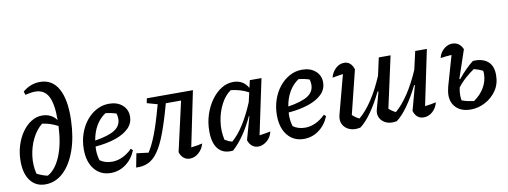

<svg xmlns="http://www.w3.org/2000/svg" viewBox="-61 -1071 3733 1412"><g transform="rotate(-10 1805.5 -365.0)"><path d="M184 9Q114 9 73.5 -43.5Q33 -96 33 -189Q33 -251 50 -306Q67 -361 96.5 -403Q126 -445 164.5 -469.5Q203 -494 246 -494Q315 -494 354 -441Q355 -562 325 -619Q295 -676 227 -676Q213 -676 192.5 -673Q172 -670 153 -665L145 -691Q203 -740 274 -740Q365 -740 410.5 -658.5Q456 -577 451 -423Q447 -295 412 -197.5Q377 -100 318.5 -45.5Q260 9 184 9ZM132 -80Q173 -59 212 -51Q272 -84 309.5 -174Q347 -264 353 -397Q323 -413 295 -422Q267 -431 237 -435Q192 -399 163 -340.5Q134 -282 125 -214Q116 -146 132 -80Z M673 10Q597 10 551.5 -45.5Q506 -101 506 -195Q506 -256 524.5 -310.5Q543 -365 576 -406Q609 -447 652.5 -470.5Q696 -494 746 -494Q807 -494 845 -461Q883 -428 883 -376Q883 -325 846.5 -288.5Q810 -252 745 -230Q680 -208 595 -201Q594 -190 594 -178Q594 -136 606 -97Q644 -70 697 -70Q735 -70 773.5 -87.5Q812 -105 847 -140L861 -127Q836 -64 785.5 -27Q735 10 673 10ZM795 -374Q795 -394 789 -413Q751 -426 709 -430Q666 -402 638 -354.5Q610 -307 600 -245Q702 -261 748.5 -291Q795 -321 795 -374Z M862 3 882 -100 971 -89Q1002 -136 1031 -211.5Q1060 -287 1091 -401L1099 -428L1021 -450L1028 -485H1372L1287 -73Q1330 -77 1371 -87Q1360 -46 1329.5 -19.5Q1299 7 1263 7Q1237 7 1217.5 -9Q1198 -25 1189 -54L1273 -425H1159Q1124 -297 1092.5 -212.5Q1061 -128 1027.5 -80Q994 -32 954 -13Q914 6 862 3Z M1586 4Q1515 12 1476.5 -31.5Q1438 -75 1438 -166Q1438 -231 1457 -289.5Q1476 -348 1509 -394Q1542 -440 1584 -466.5Q1626 -493 1673 -493Q1749 -493 1784 -429L1797 -485H1884L1797 -73Q1817 -76 1837.5 -79Q1858 -82 1880 -87Q1870 -44 1839 -18.5Q1808 7 1774 7Q1749 7 1729 -8.5Q1709 -24 1700 -54L1748 -225L1745 -227Q1710 -152 1671 -95Q1632 -38 1586 4ZM1537 -86Q1550 -78 1563 -72Q1576 -66 1591 -62Q1682 -138 1761 -327L1777 -397Q1722 -428 1646 -437Q1602 -407 1572 -349.5Q1542 -292 1532 -222.5Q1522 -153 1537 -86Z M2115 10Q2039 10 1993.5 -45.5Q1948 -101 1948 -195Q1948 -256 1966.5 -310.5Q1985 -365 2018 -406Q2051 -447 2094.5 -470.5Q2138 -494 2188 -494Q2249 -494 2287 -461Q2325 -428 2325 -376Q2325 -325 2288.5 -288.5Q2252 -252 2187 -230Q2122 -208 2037 -201Q2036 -190 2036 -178Q2036 -136 2048 -97Q2086 -70 2139 -70Q2177 -70 2215.5 -87.5Q2254 -105 2289 -140L2303 -127Q2278 -64 2227.5 -27Q2177 10 2115 10ZM2237 -374Q2237 -394 2231 -413Q2193 -426 2151 -430Q2108 -402 2080 -354.5Q2052 -307 2042 -245Q2144 -261 2190.5 -291Q2237 -321 2237 -374Z M2537 0Q2491 10 2456.5 -4Q2422 -18 2406.5 -48.5Q2391 -79 2402 -120L2479 -410Q2435 -404 2399 -397Q2410 -438 2438 -464Q2466 -490 2501 -490Q2553 -490 2572 -429L2491 -102Q2516 -79 2542 -67Q2592 -108 2640 -180Q2688 -252 2731 -353L2760 -485H2848L2764 -101Q2788 -79 2814 -67Q2863 -108 2910.5 -179Q2958 -250 3001 -349L3032 -485H3119L3033 -73Q3073 -77 3116 -87Q3106 -46 3076.5 -19.5Q3047 7 3010 7Q2955 7 2936 -54L2986 -238L2981 -240Q2938 -153 2894 -91.5Q2850 -30 2809 0Q2765 9 2732 -4.5Q2699 -18 2684 -47.5Q2669 -77 2680 -114L2714 -238L2708 -240Q2666 -154 2622 -92Q2578 -30 2537 0Z M3361 10Q3293 10 3254.5 -26.5Q3216 -63 3216 -121Q3216 -137 3219 -154Q3222 -171 3226 -187L3290 -410Q3268 -409 3248 -406.5Q3228 -404 3207 -401Q3216 -440 3245 -465.5Q3274 -491 3309 -491Q3363 -491 3387 -436L3316 -226L3321 -223Q3353 -262 3383.5 -292Q3414 -322 3437 -339Q3506 -344 3546.5 -311Q3587 -278 3587 -208Q3587 -141 3553.5 -92.5Q3520 -44 3468 -17Q3416 10 3361 10ZM3301 -105Q3301 -85 3305 -68Q3326 -60 3348.5 -55Q3371 -50 3394 -47Q3445 -82 3473 -130.5Q3501 -179 3501 -232Q3501 -245 3499 -255Q3483 -263 3466.5 -269Q3450 -275 3433 -279Q3404 -260 3369 -229.5Q3334 -199 3307 -163Q3301 -132 3301 -105Z"/></g></svg>

Font: Piazzolla Medium
Style: Italic
Weight: 500
Italic angle: -11.3°
Designer: Juan Pablo del Peral
Foundry: Huerta Tipografica
Version: Version 1.330